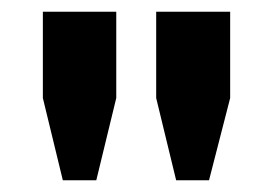

<svg xmlns="http://www.w3.org/2000/svg" viewBox="-20 -706 464 327"><path d="M280 -399 246 -539V-686H372V-539L336 -399ZM87 -399 53 -539V-686H178V-539L144 -399Z"/></svg>

Font: Chivo Medium ExtraBold
Style: Regular
Weight: 800
Version: Version 2.002